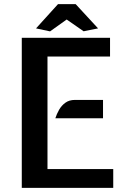

<svg xmlns="http://www.w3.org/2000/svg" viewBox="-20 -910 624 930"><path d="M85.5 0V-727H513V-636H210V-91H528.5V0ZM248 -337Q254.5 -357.5 266.2 -378.2Q278 -399 296.8 -412.5Q315.5 -426 342.5 -426H479V-337ZM222.5 -758 154.5 -772.5 261 -890H346.5L455 -772.5L385 -758.5L303 -815.5Z"/></svg>

Font: Expletus Sans SemiBold
Style: Regular
Weight: 600
Version: Version 7.500